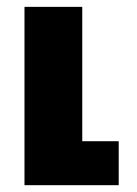

<svg xmlns="http://www.w3.org/2000/svg" viewBox="-20 -543 403 563"><path d="M51.8 0V-522.9H221.2V-128.9H328.1V0Z"/></svg>

Font: LT Superior Black
Style: Regular
Weight: 900
Designer: Daniel Lyons
Foundry: LyonsType
Version: Version 2.005